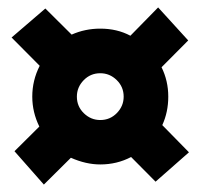

<svg xmlns="http://www.w3.org/2000/svg" viewBox="-20 -603 540 517"><path d="M250 -525.9Q295.4 -525.9 331.1 -506.8L405.8 -583L486.8 -494.1L415 -421.9Q433.1 -385.3 433.1 -342.8Q433.1 -301.3 417 -266.1L488.8 -192.9L398.9 -113.8L333 -180.2Q294.9 -160.2 250 -160.2Q211.4 -160.2 170.9 -178.2L98.1 -106L19 -195.8L85.9 -262.2Q66.9 -300.8 66.9 -342.8Q66.9 -386.7 86.9 -425.8L11.2 -502L102.1 -580.1L172.9 -509.8Q209 -525.9 250 -525.9ZM187 -342.8Q187 -316.4 205.8 -298.1Q224.6 -279.8 250 -279.8Q276.4 -279.8 294.7 -298.6Q313 -317.4 313 -342.8Q313 -369.1 294.2 -387.5Q275.4 -405.8 250 -405.8Q223.6 -405.8 205.3 -387Q187 -368.2 187 -342.8Z"/></svg>

Font: Mikodacs
Style: Regular
Weight: 400
Designer: gluk (gluksza@wp.pl)
Foundry: gluk (gluksza@wp.pl)
Version: Version 0.28